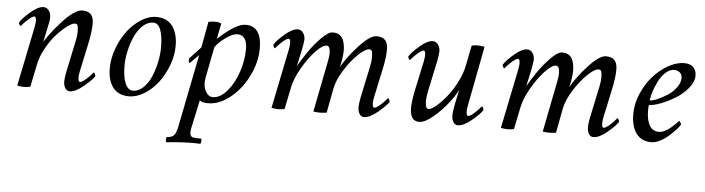

<svg xmlns="http://www.w3.org/2000/svg" viewBox="-43 -606 3720 1013"><g transform="rotate(5 1816.5 -99.0)"><path d="M183.6 -322.3 166 -240.2Q170.4 -249 184.3 -268.8Q198.2 -288.6 220.2 -315.7Q242.2 -342.8 265.4 -366.9Q288.6 -391.1 313.7 -408Q338.9 -424.8 357.4 -424.8Q389.6 -424.8 403.8 -408.4Q418 -392.1 418 -360.4Q418 -320.3 404.3 -253.9L372.1 -103.5Q368.2 -84 368.2 -72.3Q368.2 -47.9 377.9 -47.9Q382.8 -47.9 389.9 -52Q397 -56.2 404.1 -62Q411.1 -67.9 418.7 -75.2Q426.3 -82.5 431.6 -88.4Q437 -94.2 441.4 -99.6L446.3 -104.5Q448.7 -104.5 452.4 -97.4Q456.1 -90.3 456.1 -85.9Q443.8 -65.4 401.1 -29.8Q358.4 5.9 328.1 5.9Q313 5.9 304 -8.3Q294.9 -22.5 294.9 -44.9Q294.9 -61 301.8 -96.7L335.9 -257.8Q342.8 -288.6 342.8 -310.5Q342.8 -333 339.6 -342.8Q336.4 -352.5 324.2 -352.5Q310.5 -352.5 283.9 -332.8Q257.3 -313 229.2 -282Q201.2 -251 176.5 -206.5Q151.9 -162.1 143.6 -119.1Q139.6 -99.6 119.1 0Q103.5 3.9 84 3.9Q65.4 3.9 49.8 0L114.3 -315.4Q118.2 -338.9 118.2 -346.7Q118.2 -371.1 108.4 -371.1Q103.5 -371.1 96.4 -366.9Q89.4 -362.8 82.3 -356.9Q75.2 -351.1 67.6 -343.8Q60.1 -336.4 54.7 -330.6Q49.3 -324.7 44.9 -319.3L40 -314.5Q37.6 -314.5 33.9 -321.5Q30.3 -328.6 30.3 -333Q43 -354.5 83.3 -389.6Q123.5 -424.8 153.3 -424.8Q168.9 -424.8 180.2 -410.2Q191.4 -395.5 191.4 -374Q191.4 -355 183.6 -322.3Z M736.3 -393.6Q707 -393.6 681.4 -370.1Q655.8 -346.7 639.4 -310.5Q623 -274.4 613.8 -233.2Q604.5 -191.9 604.5 -154.3Q604.5 -95.2 619.1 -60.8Q633.8 -26.4 660.2 -26.4Q689 -26.4 714.1 -50Q739.3 -73.7 754.9 -110.1Q770.5 -146.5 779.3 -187.7Q788.1 -229 788.1 -266.6Q788.1 -326.7 775.1 -360.1Q762.2 -393.6 736.3 -393.6ZM750 -424.8Q806.6 -424.8 835.4 -386Q864.3 -347.2 864.3 -281.2Q864.3 -231 845 -179Q825.7 -127 795.2 -86.7Q764.6 -46.4 723.6 -20.8Q682.6 4.9 641.6 4.9Q585 4.9 556.6 -32.2Q528.3 -69.3 528.3 -134.8Q528.3 -185.1 547.4 -237.5Q566.4 -290 596.9 -331.1Q627.4 -372.1 668.2 -398.4Q709 -424.8 750 -424.8Z M1183.6 -371.1Q1160.2 -371.1 1124.5 -346.4Q1088.9 -321.8 1068.4 -293L1036.1 -127.9Q1028.3 -86.9 1043.5 -58.1Q1058.6 -29.3 1082 -29.3Q1121.6 -29.3 1158 -71.8Q1194.3 -114.3 1214.8 -175.8Q1235.4 -237.3 1235.4 -295.9Q1235.4 -371.1 1183.6 -371.1ZM1222.7 -424.8Q1307.6 -424.8 1307.6 -306.6Q1307.6 -232.9 1271.2 -159.9Q1234.9 -86.9 1177.2 -41Q1119.6 4.9 1061.5 4.9Q1024.4 4.9 1016.6 -7.8L984.4 141.6Q981.4 154.8 981.4 168.9Q981.4 174.3 985.1 181.9Q988.8 189.5 995.1 191.4Q1007.8 194.3 1041 194.3Q1043.9 194.8 1042.7 207.5Q1041.5 220.2 1038.1 221.7Q1031.2 221.7 1020 221.2Q1008.8 220.7 1003.9 220.7Q932.1 220.7 859.4 229.5Q856 228.5 856.2 216.1Q856.4 203.6 860.4 201.2Q886.7 201.2 899.4 185.5Q908.2 173.8 915 143.6L992.2 -244.1L945.3 -197.3Q939.5 -204.6 939.5 -216.8Q939.5 -220.7 942.4 -223.6L1000 -285.2L1025.4 -422.9Q1039.6 -426.8 1062.5 -426.8Q1080.1 -426.8 1093.8 -419.9Q1081.5 -362.3 1078.1 -337.9Q1171.9 -424.8 1222.7 -424.8Z M1860.4 -96.7 1894.5 -257.8Q1901.4 -288.6 1901.4 -310.5Q1901.4 -333 1898.2 -342.8Q1895 -352.5 1882.8 -352.5Q1863.3 -352.5 1826.4 -317.9Q1789.6 -283.2 1755.6 -229.2Q1721.7 -175.3 1712.9 -128.9L1688.5 0Q1668 2.9 1652.3 2.9Q1637.2 2.9 1618.2 0L1672.9 -277.3Q1676.8 -298.3 1676.8 -314.5Q1676.8 -352.5 1657.2 -352.5Q1635.7 -352.5 1599.6 -314.2Q1563.5 -275.9 1531.5 -220Q1499.5 -164.1 1490.2 -119.1L1465.8 0Q1451.7 3.9 1430.7 3.9Q1419.9 3.9 1396.5 0L1460.9 -315.4Q1464.8 -338.9 1464.8 -346.7Q1464.8 -371.1 1455.1 -371.1Q1450.2 -371.1 1443.1 -366.9Q1436 -362.8 1429 -356.9Q1421.9 -351.1 1414.3 -343.8Q1406.7 -336.4 1401.4 -330.6Q1396 -324.7 1391.6 -319.3L1386.7 -314.5Q1384.3 -314.5 1380.6 -321.5Q1377 -328.6 1377 -333Q1389.6 -354.5 1429.9 -389.6Q1470.2 -424.8 1500 -424.8Q1515.6 -424.8 1526.9 -410.2Q1538.1 -395.5 1538.1 -374Q1538.1 -363.3 1530.3 -322.3Q1525.9 -298.8 1510.7 -231.4Q1532.7 -269.5 1560.3 -309.8Q1587.9 -350.1 1624.5 -387.5Q1661.1 -424.8 1684.6 -424.8Q1750 -424.8 1750 -332Q1750 -314.9 1745.4 -286.4Q1740.7 -257.8 1736.3 -245.1Q1768.6 -301.8 1825.2 -363.3Q1881.8 -424.8 1916 -424.8Q1948.2 -424.8 1962.4 -408.4Q1976.6 -392.1 1976.6 -360.4Q1976.6 -316.4 1962.9 -253.9L1930.7 -103.5Q1926.8 -84 1926.8 -72.3Q1926.8 -47.9 1936.5 -47.9Q1941.4 -47.9 1948.5 -52Q1955.6 -56.2 1962.6 -62Q1969.7 -67.9 1977.3 -75.2Q1984.9 -82.5 1990.2 -88.4Q1995.6 -94.2 2000 -99.6L2004.9 -104.5Q2007.3 -104.5 2011 -97.4Q2014.6 -90.3 2014.6 -85.9Q2002.4 -65.4 1959.7 -29.8Q1917 5.9 1886.7 5.9Q1871.6 5.9 1862.5 -8.3Q1853.5 -22.5 1853.5 -44.9Q1853.5 -61 1860.4 -96.7Z M2357.4 -96.7Q2359.9 -111.3 2362.8 -124.5Q2365.7 -137.7 2369.1 -153.8Q2372.6 -169.9 2375 -181.6Q2361.3 -151.9 2328.1 -109.1Q2294.9 -66.4 2251.7 -30.3Q2208.5 5.9 2178.7 5.9Q2129.9 5.9 2129.9 -64.5Q2129.9 -99.1 2143.6 -165L2175.8 -315.4Q2179.7 -338.9 2179.7 -346.7Q2179.7 -371.1 2169.9 -371.1Q2165 -371.1 2158 -366.9Q2150.9 -362.8 2143.8 -356.9Q2136.7 -351.1 2129.2 -343.8Q2121.6 -336.4 2116.2 -330.6Q2110.8 -324.7 2106.4 -319.3L2101.6 -314.5Q2099.1 -314.5 2095.5 -321.5Q2091.8 -328.6 2091.8 -333Q2104.5 -354.5 2144.8 -389.6Q2185.1 -424.8 2214.8 -424.8Q2230.5 -424.8 2241.7 -410.2Q2252.9 -395.5 2252.9 -374Q2252.9 -358.4 2246.1 -322.3L2211.9 -161.1Q2205.1 -130.4 2205.1 -108.4Q2205.1 -87.9 2208.7 -77.1Q2212.4 -66.4 2223.6 -66.4Q2236.8 -66.4 2262.5 -87.9Q2288.1 -109.4 2315.2 -142.6Q2342.3 -175.8 2366.2 -222.2Q2390.1 -268.6 2398.4 -311.5Q2401.9 -328.6 2408.7 -362.5Q2415.5 -396.5 2419.9 -418.9Q2433.1 -422.9 2450.2 -422.9Q2472.7 -422.9 2488.3 -418.9L2427.7 -103.5Q2423.8 -84 2423.8 -72.3Q2423.8 -47.9 2433.6 -47.9Q2438.5 -47.9 2445.6 -52Q2452.6 -56.2 2459.7 -62Q2466.8 -67.9 2474.4 -75.2Q2481.9 -82.5 2487.3 -88.4Q2492.7 -94.2 2497.1 -99.6L2502 -104.5Q2504.4 -104.5 2508.1 -97.4Q2511.7 -90.3 2511.7 -85.9Q2499.5 -65.4 2456.8 -29.8Q2414.1 5.9 2383.8 5.9Q2368.7 5.9 2359.6 -8.3Q2350.6 -22.5 2350.6 -44.9Q2350.6 -61 2357.4 -96.7Z M3075.2 -96.7 3109.4 -257.8Q3116.2 -288.6 3116.2 -310.5Q3116.2 -333 3113 -342.8Q3109.9 -352.5 3097.7 -352.5Q3078.1 -352.5 3041.3 -317.9Q3004.4 -283.2 2970.5 -229.2Q2936.5 -175.3 2927.7 -128.9L2903.3 0Q2882.8 2.9 2867.2 2.9Q2852.1 2.9 2833 0L2887.7 -277.3Q2891.6 -298.3 2891.6 -314.5Q2891.6 -352.5 2872.1 -352.5Q2850.6 -352.5 2814.5 -314.2Q2778.3 -275.9 2746.3 -220Q2714.4 -164.1 2705.1 -119.1L2680.7 0Q2666.5 3.9 2645.5 3.9Q2634.8 3.9 2611.3 0L2675.8 -315.4Q2679.7 -338.9 2679.7 -346.7Q2679.7 -371.1 2669.9 -371.1Q2665 -371.1 2658 -366.9Q2650.9 -362.8 2643.8 -356.9Q2636.7 -351.1 2629.2 -343.8Q2621.6 -336.4 2616.2 -330.6Q2610.8 -324.7 2606.4 -319.3L2601.6 -314.5Q2599.1 -314.5 2595.5 -321.5Q2591.8 -328.6 2591.8 -333Q2604.5 -354.5 2644.8 -389.6Q2685.1 -424.8 2714.8 -424.8Q2730.5 -424.8 2741.7 -410.2Q2752.9 -395.5 2752.9 -374Q2752.9 -363.3 2745.1 -322.3Q2740.7 -298.8 2725.6 -231.4Q2747.6 -269.5 2775.1 -309.8Q2802.7 -350.1 2839.4 -387.5Q2876 -424.8 2899.4 -424.8Q2964.8 -424.8 2964.8 -332Q2964.8 -314.9 2960.2 -286.4Q2955.6 -257.8 2951.2 -245.1Q2983.4 -301.8 3040 -363.3Q3096.7 -424.8 3130.9 -424.8Q3163.1 -424.8 3177.2 -408.4Q3191.4 -392.1 3191.4 -360.4Q3191.4 -316.4 3177.7 -253.9L3145.5 -103.5Q3141.6 -84 3141.6 -72.3Q3141.6 -47.9 3151.4 -47.9Q3156.2 -47.9 3163.3 -52Q3170.4 -56.2 3177.5 -62Q3184.6 -67.9 3192.1 -75.2Q3199.7 -82.5 3205.1 -88.4Q3210.4 -94.2 3214.8 -99.6L3219.7 -104.5Q3222.2 -104.5 3225.8 -97.4Q3229.5 -90.3 3229.5 -85.9Q3217.3 -65.4 3174.6 -29.8Q3131.8 5.9 3101.6 5.9Q3086.4 5.9 3077.4 -8.3Q3068.4 -22.5 3068.4 -44.9Q3068.4 -61 3075.2 -96.7Z M3545.9 -424.8Q3580.1 -424.8 3595.2 -407.2Q3610.4 -389.6 3610.4 -364.3Q3610.4 -331.1 3582.8 -297.6Q3555.2 -264.2 3517.1 -241Q3479 -217.8 3440.7 -203.1Q3402.3 -188.5 3378.9 -188.5Q3377 -182.6 3377 -157.2Q3377 -109.4 3393.3 -80.6Q3409.7 -51.8 3444.3 -51.8Q3452.1 -51.8 3461.2 -54.7Q3470.2 -57.6 3478.3 -62Q3486.3 -66.4 3494.9 -72.5Q3503.4 -78.6 3510 -84.5Q3516.6 -90.3 3523.2 -96.7Q3529.8 -103 3533.9 -107.4Q3538.1 -111.8 3541.5 -115.2L3544.9 -119.1Q3547.4 -119.1 3552 -111.6Q3556.6 -104 3556.6 -99.6Q3550.8 -89.8 3536.1 -73.7Q3521.5 -57.6 3501 -39.1Q3480.5 -20.5 3455.1 -7.3Q3429.7 5.9 3408.2 5.9Q3356.4 5.9 3328.6 -30.8Q3300.8 -67.4 3300.8 -135.7Q3300.8 -188 3323.5 -241.5Q3346.2 -294.9 3381.1 -334.7Q3416 -374.5 3460.2 -399.7Q3504.4 -424.8 3545.9 -424.8ZM3380.9 -212.9Q3396 -212.9 3421.6 -223.9Q3447.3 -234.9 3473.6 -252Q3500 -269 3519 -294.7Q3538.1 -320.3 3538.1 -345.7Q3538.1 -364.3 3525.4 -374.5Q3512.7 -384.8 3497.1 -384.8Q3473.1 -384.8 3451.4 -365.2Q3429.7 -345.7 3415.3 -317.4Q3400.9 -289.1 3391.8 -261.2Q3382.8 -233.4 3380.9 -212.9Z"/></g></svg>

Font: Crimson
Style: Italic
Weight: 400
Italic angle: -11°
Version: Version 0.8